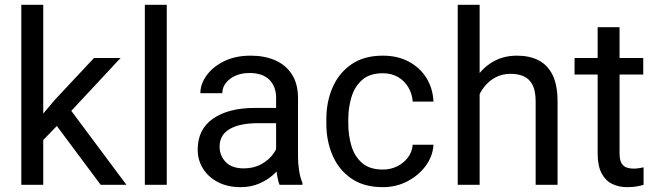

<svg xmlns="http://www.w3.org/2000/svg" viewBox="-20 -770 2737 800"><path d="M160.2 0H68.8V-750H160.2ZM252.9 -282.2 123 -148.4 115.7 -244.1 208.5 -354 371.6 -528.3H482.4ZM211.4 -252.4 258.8 -332.5 506.8 0H399.4Z M674.8 0H583.5V-750H674.8Z M1130.4 -362.3Q1130.4 -409.7 1102.3 -437.7Q1074.2 -465.8 1019.5 -465.8Q985.8 -465.8 960.2 -454.1Q934.6 -442.4 920.4 -423.3Q906.2 -404.3 906.2 -381.8H814.9Q814.9 -419.9 840.8 -455.8Q866.7 -491.7 913.8 -514.9Q960.9 -538.1 1024.9 -538.1Q1082.5 -538.1 1127 -518.6Q1171.4 -499 1196.5 -459.7Q1221.7 -420.4 1221.7 -361.3V-115.2Q1221.7 -88.9 1226.3 -59.1Q1231 -29.3 1240.2 -7.8V0H1145Q1138.2 -15.6 1134.3 -41.7Q1130.4 -67.9 1130.4 -90.3ZM1146 -256.8H1056.2Q979 -256.8 937 -232.4Q895 -208 895 -159.2Q895 -121.1 920.7 -94.7Q946.3 -68.4 995.6 -68.4Q1037.1 -68.4 1068.8 -85.9Q1100.6 -103.5 1119.1 -129.4Q1137.7 -155.3 1139.2 -179.2L1178.2 -135.7Q1174.8 -115.2 1159.7 -90.3Q1144.5 -65.4 1119.4 -42.7Q1094.2 -20 1059.8 -5.1Q1025.4 9.8 982.4 9.8Q928.7 9.8 888.4 -11Q848.1 -31.7 825.9 -67.4Q803.7 -103 803.7 -146.5Q803.7 -231.9 868.2 -276.1Q932.6 -320.3 1041.5 -320.3H1146Z M1575.2 9.8Q1495.6 9.8 1443.4 -26.6Q1391.1 -63 1365.5 -123Q1339.8 -183.1 1339.8 -253.9V-274.4Q1339.8 -345.7 1365.7 -405.5Q1391.6 -465.3 1443.8 -501.7Q1496.1 -538.1 1575.2 -538.1Q1637.2 -538.1 1683.8 -512.9Q1730.5 -487.8 1757.1 -444.6Q1783.7 -401.4 1786.1 -346.7H1699.7Q1697.3 -379.4 1681.4 -406.2Q1665.5 -433.1 1638.4 -449Q1611.3 -464.8 1575.2 -464.8Q1520 -464.8 1488.5 -436.5Q1457 -408.2 1444.1 -364.5Q1431.2 -320.8 1431.2 -274.4V-253.9Q1431.2 -207.5 1443.8 -163.6Q1456.5 -119.6 1488 -91.6Q1519.5 -63.5 1575.2 -63.5Q1607.4 -63.5 1634.8 -76.9Q1662.1 -90.3 1679.7 -113.8Q1697.3 -137.2 1699.7 -167H1786.1Q1783.7 -120.1 1754.4 -79.8Q1725.1 -39.6 1678.2 -14.9Q1631.3 9.8 1575.2 9.8Z M1978.5 0H1887.2V-750H1978.5ZM1918.9 -286.1Q1919.9 -358.4 1946.8 -415.3Q1973.6 -472.2 2021.7 -505.1Q2069.8 -538.1 2133.8 -538.1Q2186 -538.1 2223.9 -518.8Q2261.7 -499.5 2282.5 -457.5Q2303.2 -415.5 2303.2 -346.2V0H2211.9V-347.2Q2211.9 -388.7 2200 -414.1Q2188 -439.5 2164.6 -450.9Q2141.1 -462.4 2106.9 -462.4Q2073.2 -462.4 2045.9 -448.2Q2018.6 -434.1 1998.5 -409.2Q1978.5 -384.3 1967.8 -352.3Q1957 -320.3 1957 -284.7Z M2660.2 -459.5H2374V-528.3H2660.2ZM2561.5 -656.7V-130.9Q2561.5 -103.5 2569.8 -89.8Q2578.1 -76.2 2591.3 -71.8Q2604.5 -67.4 2619.6 -67.4Q2630.9 -67.4 2643.3 -69.3Q2655.8 -71.3 2661.6 -72.8V0Q2650.9 3.4 2633.8 6.6Q2616.7 9.8 2592.3 9.8Q2559.1 9.8 2531.2 -3.4Q2503.4 -16.6 2486.8 -47.6Q2470.2 -78.6 2470.2 -131.3V-656.7Z"/></svg>

Font: Heebo
Style: Regular
Weight: 400
Designer: Oded Ezer
Foundry: Ezer Type House
Version: Version 3.100